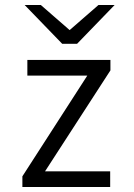

<svg xmlns="http://www.w3.org/2000/svg" viewBox="-20 -752 539 772"><path d="M290 -576H230L79 -732H144L260 -631L376 -732H441ZM70 0V-43L331 -448H90V-511H424V-469L161 -63H423V0Z"/></svg>

Font: Overpass Light
Style: Regular
Weight: 300
Designer: Delve Withrington, Thomas Jockin
Foundry: Delve Fonts
Version: Version 3.000;DELV;Overpass